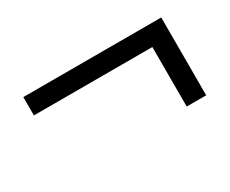

<svg xmlns="http://www.w3.org/2000/svg" viewBox="-56 -651 699 584"><g transform="rotate(-30 293.0 -358.5)"><path d="M466.8 -221.7V-430.7H50.8V-495.1H535.2V-221.7Z"/></g></svg>

Font: Min Sans
Style: Regular
Weight: 400
Designer: Jinseong-Kim, NotoSansCJK, Nunito
Foundry: Jinseong-Kim
Version: Version 1.400;Glyphs 3.1.2 (3151)